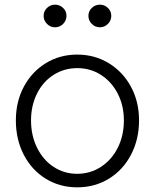

<svg xmlns="http://www.w3.org/2000/svg" viewBox="-20 -793 665 823"><path d="M48 -277Q48 -357 82 -421Q116 -485 176 -522Q236 -559 311 -559Q386 -559 446.5 -522Q507 -485 541.5 -421Q576 -357 576 -277Q576 -196 542 -130.5Q508 -65 447.5 -27.5Q387 10 311 10Q236 10 176 -27Q116 -64 82 -129.5Q48 -195 48 -277ZM511 -277Q511 -340 485 -391Q459 -442 413.5 -471.5Q368 -501 311 -501Q255 -501 209.5 -472Q164 -443 138.5 -391.5Q113 -340 113 -277Q113 -212 139 -159.5Q165 -107 210 -77.5Q255 -48 311 -48Q367 -48 413 -78Q459 -108 485 -160Q511 -212 511 -277ZM167 -725Q167 -745 181.5 -759Q196 -773 216 -773Q236 -773 250.5 -759Q265 -745 265 -725Q265 -705 250.5 -690.5Q236 -676 216 -676Q196 -676 181.5 -690.5Q167 -705 167 -725ZM359 -725Q359 -745 373.5 -759Q388 -773 408 -773Q428 -773 442.5 -759Q457 -745 457 -725Q457 -705 442.5 -690.5Q428 -676 408 -676Q388 -676 373.5 -690.5Q359 -705 359 -725Z"/></svg>

Font: Open Sauce Two Light
Style: Regular
Weight: 300
Designer: Alfredo Marco Pradil
Foundry: Creative Sauce Fz LLC
Version: Version 1.477